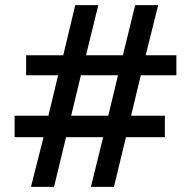

<svg xmlns="http://www.w3.org/2000/svg" viewBox="-20 -730 746 750"><path d="M669 -436H530L492 -278H624V-194H472L425 0H335L383 -194H238L191 0H101L150 -194H37V-278H169L207 -436H82V-514H227L274 -710H364L316 -514H460L508 -710H598L549 -514H669ZM403 -278 441 -436H296L258 -278Z"/></svg>

Font: Raleway-v4020 SemiBold
Style: Regular
Weight: 600
Designer: Matt McInerney, Pablo Impallari, Rodrigo Fuenzalida
Foundry: Matt McInerney, Pablo Impallari, Rodrigo Fuenzalida
Version: Version 4.020;PS 004.020;hotconv 1.0.88;makeotf.lib2.5.64775